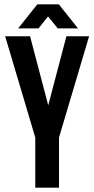

<svg xmlns="http://www.w3.org/2000/svg" viewBox="-20 -868 436 888"><path d="M143.1 0V-231.9L3.9 -700.2H119.1L203.1 -380.9L287.1 -700.2H392.1L252.9 -231.9V0ZM158.2 -736.8H64L152.8 -848.1H252L340.8 -736.8H247.1L202.1 -792Z"/></svg>

Font: VL Bebas Neue Bold
Style: Regular
Weight: 700
Designer: Ryoichi Tsunekawa
Foundry: Ryoichi Tsunekawa
Version: Version 1.300